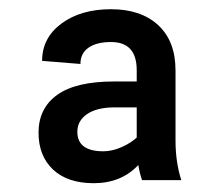

<svg xmlns="http://www.w3.org/2000/svg" viewBox="-20 -741 481 423"><path d="M293 -344.2Q288.1 -357.4 284.7 -377.4Q247.1 -337.4 186.5 -337.4Q128.9 -337.4 96.9 -367.4Q64.9 -397.5 64.9 -448.7Q64.9 -502.4 106 -532Q147 -561.5 231.4 -561.5H281.2V-586.4Q281.2 -648.4 224.6 -648.4Q192.9 -648.4 175 -636Q157.2 -623.5 157.2 -600.1L72.8 -606.9Q72.8 -657.7 115.5 -689.2Q158.2 -720.7 224.6 -720.7Q290.5 -720.7 328.6 -685.5Q366.7 -650.4 366.7 -585.4V-431.2Q366.7 -383.8 379.4 -344.2ZM207.5 -407.7Q227.1 -407.7 247.6 -416.7Q268.1 -425.8 281.2 -438V-504.4H229.5Q192.4 -503.9 171.4 -489.3Q150.4 -474.6 150.4 -450.7Q150.4 -407.7 207.5 -407.7Z"/></svg>

Font: TypoPRO Roboto
Style: Regular
Weight: 900
Designer: Google
Version: Version 2.136; 2016